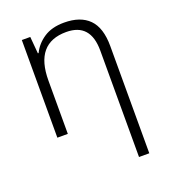

<svg xmlns="http://www.w3.org/2000/svg" viewBox="-141 -644 868 983"><g transform="rotate(-20 293.0 -153.0)"><path d="M447 236V-344Q447 -493 315 -493Q145 -493 145 -290V0H88V-532H134L142 -440H146Q167 -484 210.5 -513Q254 -542 321 -542Q410 -542 456.5 -495Q503 -448 503 -348V236Z"/></g></svg>

Font: Noto Sans Light
Style: Regular
Weight: 300
Designer: Monotype Design Team
Foundry: Monotype Imaging Inc.
Version: Version 2.007